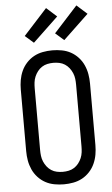

<svg xmlns="http://www.w3.org/2000/svg" viewBox="-64 -1023 628 1072"><g transform="rotate(-5 250.0 -486.5)"><path d="M250 8Q223 8 196.5 3Q170 -2 147 -14.5Q124 -27 105.5 -47Q87 -67 76 -91.5Q65 -116 60.5 -142Q56 -168 56 -195V-540Q56 -567 60.5 -593Q65 -619 76 -643.5Q87 -668 105.5 -688Q124 -708 147 -720.5Q170 -733 196.5 -738Q223 -743 250 -743Q277 -743 303.5 -738Q330 -733 353 -720.5Q376 -708 394.5 -688Q413 -668 424 -643.5Q435 -619 439.5 -593Q444 -567 444 -540V-195Q444 -168 439.5 -142Q435 -116 424 -91.5Q413 -67 394.5 -47Q376 -27 353 -14.5Q330 -2 303.5 3Q277 8 250 8ZM250 -62Q267 -62 283.5 -65.5Q300 -69 314 -78Q328 -87 338.5 -100.5Q349 -114 355.5 -129.5Q362 -145 364 -161.5Q366 -178 366 -195V-540Q366 -557 364 -573.5Q362 -590 355.5 -605.5Q349 -621 338.5 -634.5Q328 -648 314 -657Q300 -666 283.5 -669.5Q267 -673 250 -673Q233 -673 216.5 -669.5Q200 -666 186 -657Q172 -648 161.5 -634.5Q151 -621 144.5 -605.5Q138 -590 136 -573.5Q134 -557 134 -540V-195Q134 -178 136 -161.5Q138 -145 144.5 -129.5Q151 -114 161.5 -100.5Q172 -87 186 -78Q200 -69 216.5 -65.5Q233 -62 250 -62ZM322 -794 274 -836 406 -981 464 -929ZM152 -794 104 -836 236 -981 294 -929Z"/></g></svg>

Font: Iosevka Curly
Style: Regular
Weight: 400
Monospace: yes
Designer: Belleve Invis
Foundry: Belleve Invis
Version: Version 22.1.2; ttfautohint (v1.8.4)